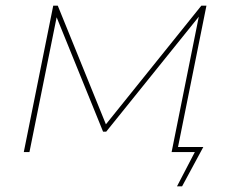

<svg xmlns="http://www.w3.org/2000/svg" viewBox="-20 -537 829 678"><path d="M168 -517H184L354 -98L691 -517H709L605 0H586L682 -478L355 -72H344L180 -476L84 0H64ZM605 121 668 0H586L590 -18H698L623 121Z"/></svg>

Font: Argentum Sans Thin
Style: Italic
Weight: 100
Italic angle: -11°
Designer: Julieta Ulanovsky (font), Cristiano Sobral (main changes and remaster)
Foundry: Julieta Ulanovsky (font), Cristiano Sobral (main changes and remaster)
Version: Version 2.007;June 15, 2022;FontCreator 14.0.0.2814 64-bit; 